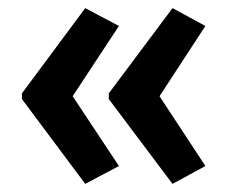

<svg xmlns="http://www.w3.org/2000/svg" viewBox="-20 -573 562 473"><path d="M34 -343V-329L190 -120L273 -164L159 -336L273 -509L190 -553ZM248 -343V-329L405 -120L486 -164L373 -336L486 -509L405 -553Z"/></svg>

Font: Noto Sans Malayalam UI Condensed SemiBold
Style: Regular
Weight: 600
Width: 3
Designer: Jelle Bosma - Monotype Design Team
Foundry: Monotype Imaging Inc.
Version: Version 2.104